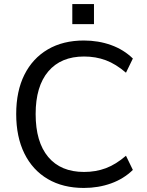

<svg xmlns="http://www.w3.org/2000/svg" viewBox="-20 -920 724 948"><path d="M394 8Q291 8 216 -36Q141 -80 100.5 -162Q60 -244 60 -357Q60 -470 100.5 -551Q141 -632 216 -676Q291 -720 394 -720Q466 -720 528.5 -697.5Q591 -675 636 -631L602 -561Q552 -604 502.5 -622.5Q453 -641 395 -641Q281 -641 218.5 -567.5Q156 -494 156 -357Q156 -219 218 -145Q280 -71 395 -71Q453 -71 502.5 -89.5Q552 -108 602 -151L636 -81Q591 -37 528.5 -14.5Q466 8 394 8ZM337 -900H444V-801H337Z"/></svg>

Font: Muli Medium
Style: Regular
Weight: 500
Designer: Vernon Adams
Foundry: Vernon Adams
Version: Version 2.100; ttfautohint (v1.8.1.43-b0c9)